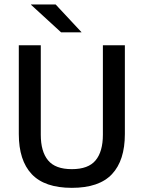

<svg xmlns="http://www.w3.org/2000/svg" viewBox="-20 -846 657 878"><path d="M308.5 13Q184 13 125 -49.8Q66 -112.5 66 -233V-639H166.5V-230Q166.5 -153 199.8 -112.8Q233 -72.5 308.5 -72.5Q384 -72.5 417.2 -112.8Q450.5 -153 450.5 -230V-639H551V-233Q551 -112.5 492.2 -49.8Q433.5 13 308.5 13ZM122 -825.5H234.5L352.5 -699V-698H259.5L122 -824Z"/></svg>

Font: Anek Devanagari Medium
Style: Regular
Weight: 500
Designer: Kailash Malviya (Devanagari) & Yesha Goshar (Latin)
Foundry: Ek Type
Version: Version 1.003